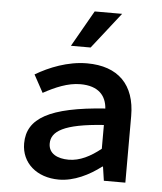

<svg xmlns="http://www.w3.org/2000/svg" viewBox="-53 -777 705 836"><g transform="rotate(5 299.5 -359.5)"><path d="M71 -132C71 -46 139 12 235 12C301 12 367 -21 419 -61H422L431 0H525V-291C525 -428 450 -503 314 -503C230 -503 149 -470 90 -435L132 -358C183 -386 238 -410 293 -410C373 -410 406 -369 410 -314C168 -297 71 -242 71 -132ZM182 -141C182 -194 234 -230 410 -242V-138C365 -102 319 -78 270 -78C221 -78 182 -97 182 -141ZM447 -731H327L237 -573H323Z"/></g></svg>

Font: Source Code Pro Semibold
Style: Regular
Weight: 600
Monospace: yes
Designer: Paul D. Hunt
Foundry: Adobe Systems Incorporated
Version: Version 1.017;PS 1.000;hotconv 1.0.70;makeotf.lib2.5.5900